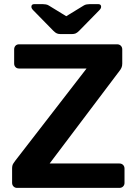

<svg xmlns="http://www.w3.org/2000/svg" viewBox="-20 -916 665 936"><path d="M63 0Q53 0 46 -7Q39 -14 39 -25V-95Q39 -110 45 -119Q51 -128 54 -132L402 -582H73Q62 -582 55.5 -589Q49 -596 49 -606V-675Q49 -686 55.5 -693Q62 -700 73 -700H551Q562 -700 569 -693Q576 -686 576 -675V-606Q576 -594 572 -585.5Q568 -577 563 -571L222 -119H562Q573 -119 580 -112Q587 -105 587 -94V-24Q587 -14 580 -7Q573 0 562 0ZM274 -750Q265 -750 257.5 -753Q250 -756 240 -766L142 -866Q133 -875 133 -883Q133 -896 148 -896H187Q195 -896 203.5 -894.5Q212 -893 218 -889L303 -837L388 -889Q394 -893 402.5 -894.5Q411 -896 419 -896H458Q473 -896 473 -883Q473 -875 464 -866L366 -766Q356 -756 348.5 -753Q341 -750 332 -750Z"/></svg>

Font: Rubik Medium
Style: Regular
Weight: 500
Designer: Hubert and Fischer
Foundry: Hubert and Fischer
Version: Version 2.300; ttfautohint (v1.8.4.7-5d5b);gftools[0.9.30]